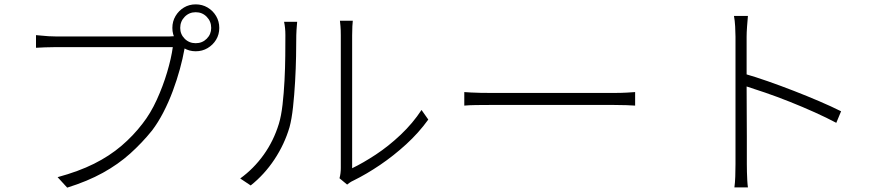

<svg xmlns="http://www.w3.org/2000/svg" viewBox="-20 -837 4040 880"><path d="M806 -709Q806 -680 826.5 -659.5Q847 -639 877 -639Q907 -639 927.5 -659.5Q948 -680 948 -709Q948 -739 927.5 -760Q907 -781 877 -781Q847 -781 826.5 -760Q806 -739 806 -709ZM770 -709Q770 -739 784.5 -763.5Q799 -788 823 -802.5Q847 -817 877 -817Q907 -817 931.5 -802.5Q956 -788 970.5 -763.5Q985 -739 985 -709Q985 -679 970.5 -655Q956 -631 931.5 -616.5Q907 -602 877 -602Q847 -602 823 -616.5Q799 -631 784.5 -655Q770 -679 770 -709ZM836 -649Q832 -641 830 -633Q828 -625 825 -610Q818 -570 804.5 -520.5Q791 -471 772 -420Q753 -369 729 -322.5Q705 -276 677 -239Q631 -182 576.5 -133Q522 -84 451.5 -45Q381 -6 288 23L244 -25Q340 -51 411 -86.5Q482 -122 536.5 -168.5Q591 -215 633 -270Q670 -317 698.5 -379.5Q727 -442 746 -506Q765 -570 772 -621Q758 -621 716.5 -621Q675 -621 618 -621Q561 -621 499 -621Q437 -621 381 -621Q325 -621 285 -621Q245 -621 233 -621Q207 -621 186 -620Q165 -619 145 -618V-676Q159 -675 173 -673.5Q187 -672 202.5 -671Q218 -670 234 -670Q244 -670 275 -670Q306 -670 351 -670Q396 -670 447.5 -670Q499 -670 550.5 -670Q602 -670 646 -670Q690 -670 720 -670Q750 -670 758 -670Q768 -670 777.5 -671Q787 -672 798 -674Z M1536 -20Q1539 -31 1540.5 -42.5Q1542 -54 1542 -67Q1542 -75 1542 -109.5Q1542 -144 1542 -195.5Q1542 -247 1542 -307Q1542 -367 1542 -427Q1542 -487 1542 -539Q1542 -591 1542 -627.5Q1542 -664 1542 -675Q1542 -700 1540.5 -717Q1539 -734 1538 -742H1597Q1596 -734 1595 -717Q1594 -700 1594 -675Q1594 -663 1594 -625.5Q1594 -588 1594 -534Q1594 -480 1594 -417.5Q1594 -355 1594 -294.5Q1594 -234 1594 -183Q1594 -132 1594 -100.5Q1594 -69 1594 -66Q1644 -90 1702.5 -128.5Q1761 -167 1816.5 -219.5Q1872 -272 1912 -333L1943 -289Q1899 -228 1841.5 -175.5Q1784 -123 1722 -81Q1660 -39 1601 -10Q1590 -5 1583 0Q1576 5 1571 9ZM1081 -19Q1143 -64 1188.5 -127.5Q1234 -191 1258 -269Q1269 -305 1275 -357.5Q1281 -410 1284 -468Q1287 -526 1287.5 -581Q1288 -636 1288 -676Q1288 -693 1286.5 -708Q1285 -723 1282 -737H1342Q1341 -729 1340.5 -719Q1340 -709 1339 -698.5Q1338 -688 1338 -676Q1338 -636 1337 -580Q1336 -524 1332.5 -462.5Q1329 -401 1323 -346Q1317 -291 1307 -254Q1284 -176 1238 -106.5Q1192 -37 1129 13Z M2108 -415Q2121 -414 2139.5 -413Q2158 -412 2182 -411.5Q2206 -411 2235 -411Q2245 -411 2276.5 -411Q2308 -411 2353.5 -411Q2399 -411 2452 -411Q2505 -411 2558.5 -411Q2612 -411 2659.5 -411Q2707 -411 2741 -411Q2775 -411 2789 -411Q2828 -411 2852.5 -412.5Q2877 -414 2891 -415V-353Q2877 -354 2850.5 -355Q2824 -356 2790 -356Q2776 -356 2741.5 -356Q2707 -356 2660 -356Q2613 -356 2559.5 -356Q2506 -356 2453 -356Q2400 -356 2354.5 -356Q2309 -356 2277 -356Q2245 -356 2235 -356Q2194 -356 2161.5 -355.5Q2129 -355 2108 -353Z M3351 -84Q3351 -95 3351 -136Q3351 -177 3351 -236.5Q3351 -296 3351 -362Q3351 -428 3351 -490.5Q3351 -553 3351 -600.5Q3351 -648 3351 -669Q3351 -688 3349.5 -715.5Q3348 -743 3344 -764H3408Q3406 -744 3404 -715.5Q3402 -687 3402 -669Q3402 -624 3402 -565.5Q3402 -507 3402 -444Q3402 -381 3402.5 -320.5Q3403 -260 3403 -209.5Q3403 -159 3403 -125.5Q3403 -92 3403 -84Q3403 -67 3403.5 -48Q3404 -29 3405 -10.5Q3406 8 3408 22H3346Q3349 1 3350 -28Q3351 -57 3351 -84ZM3392 -499Q3441 -485 3499.5 -464.5Q3558 -444 3618.5 -420.5Q3679 -397 3735 -373Q3791 -349 3835 -327L3813 -274Q3770 -297 3714.5 -322Q3659 -347 3600 -370.5Q3541 -394 3487 -412.5Q3433 -431 3392 -444Z"/></svg>

Font: Noto Sans JP Thin Light
Style: Regular
Weight: 300
Version: Version 2.004-H2;hotconv 1.0.118;makeotfexe 2.5.65603